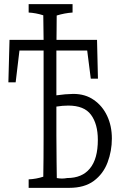

<svg xmlns="http://www.w3.org/2000/svg" viewBox="-20 -823 574 916"><path d="M116.7 32.7Q152.3 31.2 186.5 20Q188 -61.5 188 -171.4Q188 -363.3 188 -555.7Q188 -568.8 188 -577.1Q188 -577.1 188 -582Q188 -582 72.8 -582Q63.5 -507.8 54.7 -430.2Q54.7 -430.2 20 -430.2Q22.9 -533.7 25.4 -632.8Q25.4 -632.8 188 -632.8Q187.5 -710 186.5 -750Q151.9 -761.2 116.7 -763.2Q116.7 -788.1 116.7 -803.2Q116.7 -803.2 326.2 -803.2Q326.2 -788.1 326.2 -763.2Q288.6 -760.7 250.5 -749Q250 -719.7 250 -681.2Q250 -660.6 249.5 -632.8Q249.5 -632.8 442.9 -632.8Q445.3 -542.5 447.3 -447.8Q447.3 -447.8 413.1 -447.8Q404.8 -516.6 396 -582Q396 -582 249 -582Q249 -561 249 -534.7Q249 -452.6 249 -368.2Q292.5 -374.5 329.6 -375Q387.2 -375 427.7 -346.2Q468.8 -317.9 491.2 -270Q513.7 -222.2 513.7 -162.4Q513.7 -102.5 493.2 -48.1Q472.7 6.3 427.7 40Q382.8 73.2 310.5 73.2Q310.5 73.2 116.7 73.2Q116.7 57.6 116.7 32.7ZM249 -314.5Q249 -241.2 249 -177.7Q249 -110.4 250 -47.4Q250.5 -5.9 251 26.4Q263.2 28.8 275.6 28.8Q288.1 28.8 300.3 26.4Q371.6 26.4 408.7 -19Q446.8 -64.5 446.8 -155.8Q446.8 -231.4 414.1 -275.4Q381.8 -319.3 305.7 -319.3Q278.3 -319.3 249 -314.5Z"/></svg>

Font: Scarab Serif
Style: Light
Weight: 300
Designer: John Roberts
Foundry: Scarab
Version: 1.0